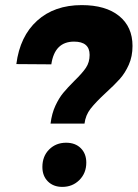

<svg xmlns="http://www.w3.org/2000/svg" viewBox="-20 -724 539 752"><path d="M300 -704Q394 -704 446.5 -661.5Q499 -619 499 -544Q499 -503 484.5 -470.5Q470 -438 449.5 -415Q429 -392 395 -361Q355 -324 335 -298.5Q315 -273 311 -240H178Q183 -280 197 -310Q211 -340 227.5 -360Q244 -380 271 -407Q302 -437 316.5 -458.5Q331 -480 331 -509Q331 -561 270 -561Q194 -561 181 -472L44 -473Q58 -582 125.5 -643Q193 -704 300 -704ZM318 -87Q318 -46 291 -19Q264 8 224 8Q189 8 167.5 -13.5Q146 -35 146 -70Q146 -112 172.5 -138.5Q199 -165 239 -165Q275 -165 296.5 -143.5Q318 -122 318 -87Z"/></svg>

Font: TypoPRO Montserrat Alternates
Style: Bold Italic
Weight: 700
Italic angle: -11.3°
Designer: Julieta Ulanovsky
Foundry: Julieta Ulanovsky
Version: Version 6.001